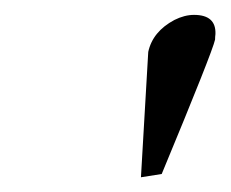

<svg xmlns="http://www.w3.org/2000/svg" viewBox="-20 -664 310 258"><path d="M169.4 -425.8Q169.4 -425.8 179.2 -594.2Q185.1 -621.6 214.4 -637.2Q228 -644 240.7 -644Q270.5 -644 269.5 -618.2Q269 -614.3 269 -610.8Q265.6 -594.7 197.3 -430.2Z"/></svg>

Font: Linux Biolinum Slanted O
Style: Slanted
Weight: 400
Designer: Philipp H. Poll
Foundry: Philipp H. Poll
Version: Version 1.0.4